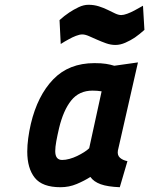

<svg xmlns="http://www.w3.org/2000/svg" viewBox="-20 -773 624 803"><path d="M584 -648Q564 -630 544 -616Q526 -604 504.5 -594.5Q483 -585 463 -585Q443 -585 423.5 -592Q404 -599 386 -607Q368 -615 352 -622Q336 -629 324 -629Q313 -629 297.5 -623Q282 -617 268 -609Q251 -600 234 -589L229 -689Q249 -707 270 -721Q288 -733 309 -743Q330 -753 350 -753Q373 -753 393.5 -746.5Q414 -740 431 -731.5Q448 -723 462 -716.5Q476 -710 487 -710Q497 -710 512 -715.5Q527 -721 542 -729Q559 -738 578 -749ZM473 -143Q470 -124 481.5 -113.5Q493 -103 513 -99L481 10Q430 8 401 -2.5Q372 -13 358 -33Q333 -17 301 -3.5Q269 10 233 10Q157 10 125.5 -29.5Q94 -69 94 -139Q94 -165 98 -195Q102 -225 109 -255Q137 -373 202.5 -441Q268 -509 375 -509Q404 -509 423 -506Q442 -503 458 -498L557 -512ZM240 -104Q254 -104 270.5 -108.5Q287 -113 302.5 -120.5Q318 -128 331.5 -136.5Q345 -145 353 -153L405 -391Q387 -394 367 -394Q311 -394 278 -353Q245 -312 227 -237Q220 -207 215.5 -182.5Q211 -158 211 -141Q211 -104 240 -104Z"/></svg>

Font: Panefresco 999wt
Style: Italic
Weight: 900
Version: Version 1.001